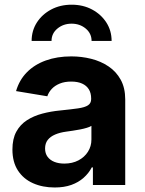

<svg xmlns="http://www.w3.org/2000/svg" viewBox="-20 -795 621 825"><path d="M215 10.6Q162.9 10.6 121.7 -7.8Q80.6 -26.1 57 -62.4Q33.4 -98.7 33.4 -152.6Q33.4 -198.5 50.1 -229.1Q66.8 -259.7 95.8 -278.4Q124.9 -297.1 161.8 -306.8Q198.7 -316.6 239.2 -320.4Q286.5 -325.2 315.5 -329.4Q344.6 -333.6 358.1 -342.5Q371.7 -351.5 371.7 -369.2V-371.6Q371.7 -394.9 361.8 -411.1Q351.8 -427.3 332.8 -435.9Q313.7 -444.5 285.9 -444.5Q257.9 -444.5 237 -436Q216 -427.4 202.6 -413.2Q189.2 -399 183.3 -381.3L49 -403.6Q62.9 -451.3 95.6 -484.5Q128.4 -517.7 177 -535.2Q225.7 -552.7 286.4 -552.7Q330.3 -552.7 371.8 -542.3Q413.3 -531.9 446.3 -509.7Q479.3 -487.6 498.7 -452.4Q518.1 -417.2 518.1 -367.5V0H379.2V-75.8H374.4Q361.2 -50.4 339.2 -31Q317.3 -11.5 286.4 -0.4Q255.5 10.6 215 10.6ZM256.2 -92.1Q290.8 -92.1 317 -105.9Q343.1 -119.6 357.9 -143Q372.8 -166.4 372.8 -195.2V-254.2Q366.1 -249.7 353 -245.8Q340 -241.8 323.9 -238.7Q307.8 -235.6 292.1 -233.3Q276.5 -231 264.3 -229.3Q237.3 -225.7 216.8 -216.9Q196.4 -208.2 185 -193.6Q173.7 -179 173.7 -156.9Q173.7 -135.7 184.4 -121.3Q195.1 -106.9 213.6 -99.5Q232.2 -92.1 256.2 -92.1ZM287.8 -774.8Q337.1 -774.8 375.7 -754.1Q414.4 -733.4 437 -698.3Q459.6 -663.1 459.6 -619.1H373.5Q373.5 -651.3 348.3 -672.3Q323 -693.3 287.6 -693.3Q252.2 -693.3 226.8 -672.3Q201.4 -651.3 201.4 -619.1H115.9Q115.9 -663.1 138.4 -698.3Q161 -733.4 199.8 -754.1Q238.7 -774.8 287.8 -774.8Z"/></svg>

Font: Inter Variable LoSnoCo
Style: Regular
Weight: 400
Designer: Rasmus Andersson
Foundry: rsms
Version: Version 4.000;git-a52131595; featfreeze: case,dlig,ss01,ss02